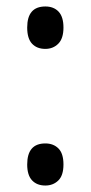

<svg xmlns="http://www.w3.org/2000/svg" viewBox="-20 -563 280 593"><path d="M64 -478Q64 -543 120 -543Q146 -543 161 -527Q176 -511 176 -478Q176 -444 160 -428Q144 -412 120 -412Q94 -412 79 -428Q64 -444 64 -478ZM64 -55Q64 -120 120 -120Q145 -120 160.5 -104.5Q176 -89 176 -55Q176 -21 160 -5.5Q144 10 120 10Q94 10 79 -6Q64 -22 64 -55Z"/></svg>

Font: Noto Sans Ethiopic Cond
Style: Regular
Weight: 400
Width: 3
Designer: Monotype Design Team
Foundry: Monotype Imaging Inc.
Version: Version 2.102; ttfautohint (v1.8.4.7-5d5b)